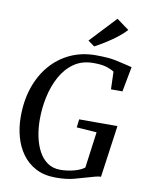

<svg xmlns="http://www.w3.org/2000/svg" viewBox="-105 -1062 884 1144"><g transform="rotate(10 337.5 -490.0)"><path d="M313 8Q242 8 191.5 -18.8Q141 -45.5 108.8 -90.5Q76.5 -135.5 61 -191.5Q45.5 -247.5 45 -305.5Q43.5 -406 71 -488Q98.5 -570 149.2 -629Q200 -688 269.5 -719.8Q339 -751.5 422 -751.5Q500.5 -751.5 546.2 -741.5Q592 -731.5 620 -724.5Q626 -723 632 -721.5Q638 -720 644 -718.5L615.5 -567H546L542.5 -673.5Q524 -685.5 495.8 -694.5Q467.5 -703.5 416.5 -703.5Q348 -703.5 299.2 -669.5Q250.5 -635.5 219.5 -579Q188.5 -522.5 173.8 -453.5Q159 -384.5 159.5 -314.5Q159.5 -263.5 169.5 -214.8Q179.5 -166 200 -127.2Q220.5 -88.5 253 -65.5Q285.5 -42.5 331 -42.5Q370 -42.5 410.5 -52.5Q451 -62.5 476.5 -81.5L506 -300L384.5 -308.5L390.5 -358H622L578 -44Q563 -43.5 544.8 -38.8Q526.5 -34 505 -27.5Q467.5 -16.5 422.2 -4.2Q377 8 313 8ZM363.5 -830 511.5 -988 586 -933.5Q563 -907.5 530.2 -882.5Q497.5 -857.5 463.5 -836.5Q429.5 -815.5 403 -801.5Z"/></g></svg>

Font: Merriweather Text Regular
Style: Italic
Weight: 400
Italic angle: -7.8°
Designer: Eben Sorkin
Foundry: Eben Sorkin
Version: Version 2.100; ttfautohint (v1.7.19-72a1) -l 8 -r 50 -G 200 